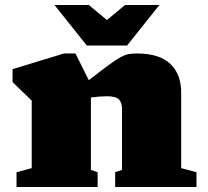

<svg xmlns="http://www.w3.org/2000/svg" viewBox="-20 -752 835 772"><path d="M443 -59.5 470.5 -69V-315.5Q470.5 -339.5 458.2 -352.2Q446 -365 410.5 -365Q381 -365 345.5 -360V-69L372.5 -59.5V0H46.5V-59.5L107.5 -76V-347.5L30.5 -422V-474L237.5 -537H283.5L337 -429.5Q387 -468.5 417 -490.5Q447 -512.5 465.2 -522.2Q483.5 -532 497.8 -534.5Q512 -537 530.5 -537Q620.5 -537 664.5 -495.5Q708.5 -454 708.5 -379.5V-76L770 -59.5V0H443ZM621 -732 491 -569H329L199 -732H337L410 -671.5L483 -732Z"/></svg>

Font: Newsreader Caption ExtraBold
Style: Regular
Weight: 800
Designer: Hugues Gentile
Foundry: Production Type
Version: Version 1.001